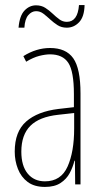

<svg xmlns="http://www.w3.org/2000/svg" viewBox="-20 -726 406 756"><path d="M177 -537Q240 -537 268.5 -496.5Q297 -456 297 -358V0H276L275 -93H273Q267 -68 254.5 -44.5Q242 -21 218.5 -5.5Q195 10 157 10Q115 10 89 -9.5Q63 -29 50.5 -61Q38 -93 38 -129Q38 -208 83 -247.5Q128 -287 210 -297L271 -304V-355Q271 -445 249 -478.5Q227 -512 177 -512Q159 -512 135 -506Q111 -500 83 -483L72 -505Q123 -537 177 -537ZM209 -274Q135 -266 99.5 -230.5Q64 -195 64 -129Q64 -73 89 -42.5Q114 -12 157 -12Q220 -12 246 -70Q272 -128 272 -220V-281ZM53 -617Q57 -664 76.5 -684.5Q96 -705 122 -705Q143 -705 158.5 -695Q174 -685 187 -672.5Q200 -660 213.5 -650Q227 -640 243 -640Q286 -640 291 -706H313Q312 -660 291.5 -638.5Q271 -617 243 -617Q222 -617 206.5 -627Q191 -637 177.5 -649.5Q164 -662 151 -672Q138 -682 122 -682Q105 -682 91.5 -666.5Q78 -651 76 -617Z"/></svg>

Font: Noto Sans Telugu ExtraCondensed Thin
Style: Regular
Weight: 100
Width: 2
Designer: Jelle Bosma - Monotype Design Team
Foundry: Monotype Imaging Inc.
Version: Version 2.005; ttfautohint (v1.8.4.7-5d5b)